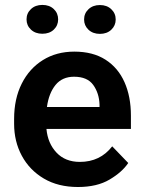

<svg xmlns="http://www.w3.org/2000/svg" viewBox="-20 -747 578 777"><path d="M295.4 9.8Q215.3 9.8 157.5 -24.4Q99.6 -58.6 68.4 -116.5Q37.1 -174.3 37.1 -246.1V-265.6Q37.1 -347.2 67.9 -408.4Q98.6 -469.7 153.6 -503.9Q208.5 -538.1 280.8 -538.1Q356 -538.1 407 -505.4Q458 -472.7 483.9 -414.3Q509.8 -356 509.8 -279.3V-225.1H168Q173.3 -167 208.7 -129.4Q244.1 -91.8 303.2 -91.8Q385.3 -91.8 434.1 -154.8L499 -87.4Q474.1 -50.3 423.3 -20.3Q372.6 9.8 295.4 9.8ZM279.8 -436.5Q231.9 -436.5 204.8 -403.3Q177.7 -370.1 169.9 -314H382.8V-323.7Q381.3 -369.6 357.4 -403.1Q333.5 -436.5 279.8 -436.5ZM87.4 -668.5Q87.4 -693.4 105.2 -710.2Q123 -727.1 151.4 -727.1Q180.2 -727.1 197.8 -710.2Q215.3 -693.4 215.3 -668.5Q215.3 -644 197.8 -627.2Q180.2 -610.4 151.4 -610.4Q123 -610.4 105.2 -627.2Q87.4 -644 87.4 -668.5ZM320.3 -668Q320.3 -692.9 338.1 -709.7Q356 -726.6 384.3 -726.6Q412.6 -726.6 430.4 -709.7Q448.2 -692.9 448.2 -668Q448.2 -643.6 430.4 -626.7Q412.6 -609.9 384.3 -609.9Q356 -609.9 338.1 -626.7Q320.3 -643.6 320.3 -668Z"/></svg>

Font: Vazirmatn RD UI SemiBold
Style: Regular
Weight: 600
Designer: Saber Rastikerdar
Foundry: Saber Rastikerdar
Version: Version 33.003